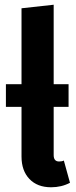

<svg xmlns="http://www.w3.org/2000/svg" viewBox="-20 -776 322 812"><path d="M276 -3Q240 16 196 16Q138 16 104.5 -19Q71 -54 71 -114V-324H5V-420H71V-741L207 -756V-420H270V-324H207V-120Q207 -93 230 -93Q242 -93 250 -97Z"/></svg>

Font: Fira Sans Compressed SemiBold
Style: Regular
Weight: 600
Width: 1
Designer: bBox Type GmbH & Carrois Corporate GbR & Edenspiekermann AG
Foundry: bBox Type GmbH & Carrois Corporate GbR & Edenspiekermann AG
Version: Version 4.301